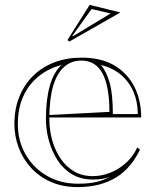

<svg xmlns="http://www.w3.org/2000/svg" viewBox="-20 -751 643 786"><path d="M313 -515Q396 -515 450 -482Q504 -449 531 -394Q558 -339 558 -270H179V-280L428 -293Q428 -360 416 -407Q404 -454 378.5 -478.5Q353 -503 312 -503Q272 -503 242.5 -477Q213 -451 197.5 -398.5Q182 -346 182 -264Q182 -219 193.5 -177.5Q205 -136 227.5 -102.5Q250 -69 283 -49.5Q316 -30 360 -30Q387 -30 414 -38Q441 -46 465 -61Q489 -76 509 -97.5Q529 -119 542 -148L553 -138Q530 -91 500.5 -61Q471 -31 437 -14.5Q403 2 368 8.5Q333 15 299 15Q237 15 189 -6Q141 -27 107.5 -63.5Q74 -100 56.5 -146.5Q39 -193 39 -243Q39 -306 59.5 -356Q80 -406 116.5 -441.5Q153 -477 203 -496Q253 -515 313 -515ZM53 -243Q53 -174 85 -118.5Q117 -63 172.5 -31Q228 1 299 1Q343 1 374 -6Q405 -13 432 -29Q418 -22 399.5 -19Q381 -16 360 -16Q312 -16 276 -37Q240 -58 216.5 -94Q193 -130 180.5 -174Q168 -218 168 -264Q168 -344 184 -400Q200 -456 232 -485Q178 -471 137.5 -438Q97 -405 75 -356Q53 -307 53 -243ZM442 -284H544Q544 -334 526.5 -375Q509 -416 475.5 -444.5Q442 -473 393 -485Q416 -459 429 -412Q442 -365 442 -284ZM264 -581 256 -587 347 -731 473 -700ZM276 -604 279 -603 433 -696 355 -714Z"/></svg>

Font: Kalnia Glaze Thin Medium
Style: Regular
Weight: 500
Version: Version 1.110